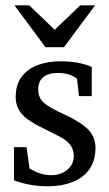

<svg xmlns="http://www.w3.org/2000/svg" viewBox="-20 -687 398 699"><path d="M326.2 -667.5 212.9 -515.1H145.5L32.7 -667.5H86.4L179.2 -578.6L272 -667.5ZM327.6 -149.4Q327.6 -101.1 304.9 -70.1Q282.2 -39.1 243.2 -23.9Q204.1 -8.8 155.8 -8.8Q120.6 -8.8 89.4 -14.4Q58.1 -20 30.8 -30.8V-151.4H76.7L87.4 -74.2Q125 -49.3 167.5 -49.3Q200.7 -49.3 224.6 -68.6Q248.5 -87.9 248.5 -119.6Q248.5 -153.3 219.7 -175.8Q204.1 -187.5 138.7 -219.2Q85.4 -244.6 63.5 -267.6Q37.1 -294.9 37.1 -333.5Q37.1 -378.9 58.8 -407.7Q80.6 -436.5 117.4 -450.2Q154.3 -463.9 199.2 -463.9Q267.1 -463.9 314 -443.4V-336.9H267.6L260.3 -400.4Q233.4 -421.4 191.9 -421.4Q119.1 -421.4 119.1 -360.8Q119.1 -330.6 140.6 -312Q159.2 -295.4 218.8 -268.1Q270 -244.1 296.9 -219.7Q327.6 -190.9 327.6 -149.4Z"/></svg>

Font: Annapurna SIL
Style: Regular
Weight: 400
Designer: Peter Martin, Annie Olsen
Foundry: SIL International
Version: Version 2.000